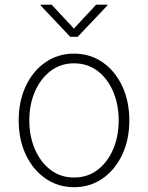

<svg xmlns="http://www.w3.org/2000/svg" viewBox="-20 -780 626 812"><path d="M293 11.7Q225.6 11.7 172.6 -24.9Q119.6 -61.5 89.4 -125.2Q59.1 -189 59.1 -271Q59.1 -353 89.4 -416.7Q119.6 -480.5 172.6 -516.8Q225.6 -553.2 293 -553.2Q360.8 -553.2 413.6 -516.8Q466.3 -480.5 496.6 -416.5Q526.9 -352.5 526.9 -271Q526.9 -189 496.6 -125.2Q466.3 -61.5 413.6 -24.9Q360.8 11.7 293 11.7ZM293 -29.3Q350.1 -29.3 392.6 -61.5Q435.1 -93.8 458.5 -148.7Q481.9 -203.6 481.9 -271Q481.9 -337.9 458.5 -392.8Q435.1 -447.8 392.6 -480Q350.1 -512.2 293 -512.2Q236.3 -512.2 193.8 -479.7Q151.4 -447.3 127.7 -392.8Q104 -338.4 104 -271Q104 -203.6 127.7 -148.7Q151.4 -93.8 193.8 -61.5Q236.3 -29.3 293 -29.3ZM198.2 -760.3 292.5 -659.2 386.7 -760.3H434.1V-756.8L308.6 -624.5H276.9L151.9 -756.8V-760.3Z"/></svg>

Font: Inter ExtraLight
Style: Regular
Weight: 250
Designer: Rasmus Andersson
Foundry: rsms
Version: Version 4.001;git-66647c0bb